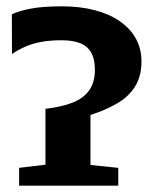

<svg xmlns="http://www.w3.org/2000/svg" viewBox="-20 -588 496 608"><path d="M40.5 0V-56.5L124 -66.5V-243.5Q176.5 -249.5 211 -263.5Q245.5 -277.5 263 -302.8Q280.5 -328 280.5 -367Q280.5 -401 268.5 -421.8Q256.5 -442.5 233.2 -451.5Q210 -460.5 175.5 -460.5Q138 -460.5 110 -455.2Q82 -450 60 -440.2Q38 -430.5 18 -417L17.5 -542.5Q38 -553 76.2 -560.5Q114.5 -568 176 -568Q232.5 -568 279 -556Q325.5 -544 358.8 -521.2Q392 -498.5 410 -466.2Q428 -434 428 -393Q428 -345.5 407 -313Q386 -280.5 349.2 -259.5Q312.5 -238.5 266.5 -224V-65.5L354.5 -56.5V0Z"/></svg>

Font: Merriweather 28pt
Style: Bold
Weight: 700
Version: Version 2.100